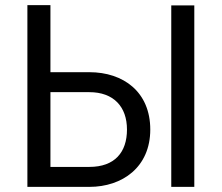

<svg xmlns="http://www.w3.org/2000/svg" viewBox="-20 -730 867 750"><path d="M87 0H329C458 0 567 -77 567 -224C567 -371 462 -448 329 -448H177V-710H87ZM177 -370H329C424 -370 476 -313 476 -224C476 -135 428 -78 329 -78H177ZM739 0V-709H649V0Z"/></svg>

Font: Raleway Med
Style: Regular
Weight: 500
Designer: Matt McInerney, Pablo Impallari, Rodrigo Fuenzalida
Foundry: Matt McInerney, Pablo Impallari, Rodrigo Fuenzalida
Version: Version 3.00 July 28, 2015